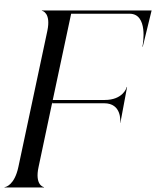

<svg xmlns="http://www.w3.org/2000/svg" viewBox="-32 -826 694 846"><path d="M636 -780H152.5V-778.5C155 -778.5 193.5 -769.5 176.5 -689.5L49 -90.5C32 -10.5 -6.5 -1.5 -12 -1.5V0H162V-1.5C159.5 -1.5 120.5 -10.5 138 -90.5L199.5 -381L198 -371H427C504.5 -371 498.5 -292 497.5 -285H498.5L518.5 -392L528 -443H526.5C525.5 -436.5 507.5 -385.5 429.5 -385.5H200.5L281.5 -765.5H539C621 -765.5 598.5 -632 595.5 -620.5L597 -620L642.5 -806.5Z"/></svg>

Font: Beautique Display Italic
Style: Regular
Weight: 400
Italic angle: -12°
Designer: Nhat-Quang Ngo
Version: Version 1.100;Glyphs 3.2.3 (3260)